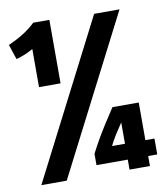

<svg xmlns="http://www.w3.org/2000/svg" viewBox="-80 -767 720 834"><g transform="rotate(-10 280.0 -350.5)"><path d="M35 0 390 -693H502L147 0ZM424 0V-44H286V-94Q303 -127 319.5 -155.5Q336 -184 355 -214Q374 -244 398 -280H514V-114H554V-44H514V0ZM367 -114H424V-208Q407 -183 392.5 -160Q378 -137 367 -114ZM99 -421V-589Q77 -577 61 -570.5Q45 -564 24 -558L2 -624Q40 -641 68 -658.5Q96 -676 123 -701H194V-421Z"/></g></svg>

Font: Ubuntu Sans Mono
Style: Regular
Weight: 400
Monospace: yes
Designer: Dalton Maag Ltd
Foundry: Dalton Maag Ltd
Version: Version 1.006